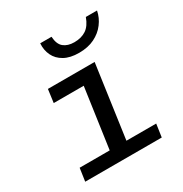

<svg xmlns="http://www.w3.org/2000/svg" viewBox="-171 -863 942 991"><g transform="rotate(-30 300.0 -367.5)"><path d="M231.2 0 292.8 -432.8H114L124.5 -511H403L331 0ZM51.8 0 63 -76.8H519.2L508 0ZM357.8 -591.5Q305 -591.5 270.5 -610.9Q236 -630.2 220.5 -662.8Q205 -695.2 207.8 -734.8H275.2Q277.8 -689.5 301.2 -670.4Q324.8 -651.2 364 -651.2Q406.2 -651.2 434.9 -670.4Q463.5 -689.5 479.8 -734.8H546.5Q538.8 -695.2 514.2 -662.8Q489.8 -630.2 450.6 -610.9Q411.5 -591.5 357.8 -591.5Z"/></g></svg>

Font: Chivo Mono Medium
Style: Italic
Weight: 500
Italic angle: -8.05°
Monospace: yes
Designer: Hector Gatti
Foundry: Omnibus-Type
Version: Version 1.008